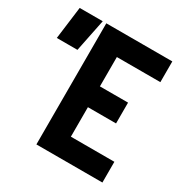

<svg xmlns="http://www.w3.org/2000/svg" viewBox="-170 -823 916 952"><g transform="rotate(30 288.5 -346.5)"><path d="M167.5 0V-693.4H296.4V0ZM167.5 0V-118.7H545.4V0ZM167.5 -287.6V-406.7H457.5V-287.6ZM-8.8 -507.8 15.1 -693.4H147L109.4 -507.8ZM167.5 -574.7V-693.4H545.4V-574.7Z"/></g></svg>

Font: Cascadia Code PL
Style: Regular
Weight: 400
Monospace: yes
Designer: Aaron Bell
Foundry: Saja Typeworks
Version: Version 2102.003